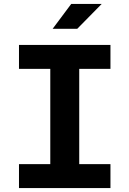

<svg xmlns="http://www.w3.org/2000/svg" viewBox="-20 -959 660 979"><path d="M236.4 0V-730H384V0ZM543.2 -730V-607.9H76.8V-730ZM76.8 -122.1H543.2V0H76.8ZM373.8 -812.1 498.6 -939H343.2L248.4 -812.1Z"/></svg>

Font: Monaspace Neon Var
Style: Regular
Weight: 400
Designer: Riley Cran and the Lettermatic Team
Version: Version 1.000 (Monaspace Neon Var)